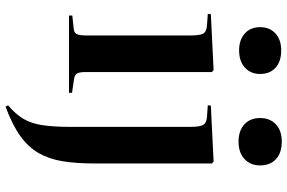

<svg xmlns="http://www.w3.org/2000/svg" viewBox="-192 -616 1037 693"><g transform="rotate(90 326.5 -269.5)"><path d="M162 -614Q124 -614 101 -634.5Q78 -655 78 -690Q78 -724 100.5 -745Q123 -766 162 -766Q202 -766 224.5 -745.5Q247 -725 247 -690Q247 -656 224 -635Q201 -614 162 -614ZM36 0V-12L83 -17Q98 -18 103 -28Q108 -38 108 -63V-437Q108 -470 102 -483Q96 -496 73 -498L30 -501L31 -512L233 -522L240 -516V-61Q240 -37 245.5 -28.5Q251 -20 267 -18L315 -11V0ZM491 -612Q452 -612 429 -633Q406 -654 406 -690Q406 -725 428.5 -746.5Q451 -768 491 -768Q532 -768 554.5 -747Q577 -726 577 -690Q577 -655 554 -633.5Q531 -612 491 -612ZM365 229 360 220Q393 192 409.5 163.5Q426 135 432 94.5Q438 54 438 -9V-437Q438 -470 431.5 -483Q425 -496 403 -498L360 -501L361 -512L563 -522L570 -516V-91Q570 -26 562 23Q554 72 532.5 109.5Q511 147 470.5 176Q430 205 365 229Z"/></g></svg>

Font: Literata 72pt SemiBold
Style: Regular
Weight: 600
Designer: Latin by Veronika Burian and Jose Scaglione. Greek by Irene Vlachou. Cyrillic by Vera Evstafieva.
Foundry: TypeTogether
Version: Version 3.002